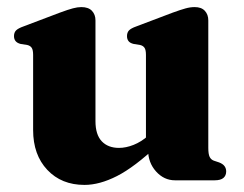

<svg xmlns="http://www.w3.org/2000/svg" viewBox="-20 -509 690 542"><path d="M398 -86V-102.5L392 -103.5V-354Q392 -368 388 -374Q384 -380 375.5 -382L357 -385Q347 -387.5 342.8 -393Q338.5 -398.5 338.5 -407Q338.5 -417 344 -423Q349.5 -429 365 -434.5L468 -473.5Q490 -481.5 503.5 -485.2Q517 -489 529.5 -489Q548.5 -489 558.2 -478.5Q568 -468 568 -451.5V-91.5Q568 -74 571.8 -66.2Q575.5 -58.5 583.5 -55.5L598.5 -50.5Q609 -46.5 613.8 -40Q618.5 -33.5 618.5 -25Q618.5 -13.5 610.8 -6.8Q603 0 586 0H474Q443 0 420.5 -25Q398 -50 398 -86ZM73.5 -142V-354Q73.5 -368 69.5 -374Q65.5 -380 57 -382L38 -385Q28.5 -387.5 24 -393Q19.5 -398.5 19.5 -407Q19.5 -417 25.2 -423Q31 -429 46.5 -434.5L149.5 -473.5Q172.5 -482 185.8 -485.5Q199 -489 209.5 -489Q229.5 -489 239.5 -478.5Q249.5 -468 249.5 -451.5V-167Q249.5 -129 267.2 -110.2Q285 -91.5 316 -91.5Q335.5 -91.5 357 -100Q378.5 -108.5 398.5 -126L417.5 -142.5L443.5 -115L426 -99.5Q359.5 -37 310.2 -12Q261 13 218.5 13Q153.5 13 113.5 -29.5Q73.5 -72 73.5 -142Z"/></svg>

Font: Fraunces
Style: Bold
Weight: 700
Version: Version 1.000;[b76b70a41]